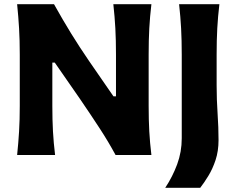

<svg xmlns="http://www.w3.org/2000/svg" viewBox="-20 -733 1121 908"><path d="M61 0Q67 -57.5 70.2 -111.5Q73.5 -165.5 73.5 -232.5V-474.5Q73.5 -543.5 70.2 -598.8Q67 -654 61 -713H235.5Q276.5 -639.5 316.2 -575Q356 -510.5 400.5 -445.5L516.5 -277.5H528.5V-474.5Q528.5 -543.5 525.5 -598.8Q522.5 -654 516 -713H696Q689 -654 686 -598.8Q683 -543.5 683 -474.5V-232.5Q683 -165.5 686 -111.5Q689 -57.5 696 0H526.5Q492.5 -63 451.2 -126.2Q410 -189.5 357 -267L239 -437H227.5V-232.5Q227.5 -165.5 230.5 -111.5Q233.5 -57.5 240.5 0ZM761.5 155Q796 103 817.8 44.2Q839.5 -14.5 839.5 -79V-318V-474.5Q839.5 -543.5 836.5 -598.8Q833.5 -654 827 -713H1017.5Q1010.5 -654 1007.5 -598.8Q1004.5 -543.5 1004.5 -474.5V-330Q1004.5 -261.5 1009 -196.2Q1013.5 -131 1013.5 -70.5Q1013.5 -18.5 999.5 23.8Q985.5 66 965.2 99Q945 132 927 155Z"/></svg>

Font: Commissioner Flair
Style: Bold
Weight: 700
Designer: Kostas Bartsokas
Foundry: Kostas Bartsokas
Version: Version 1.000; ttfautohint (v1.8.3)